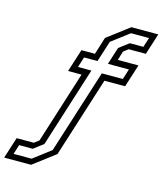

<svg xmlns="http://www.w3.org/2000/svg" viewBox="-227 -849 971 1148"><g transform="rotate(15 259.0 -275.0)"><path d="M-91 200 -49 68.5H57L86.5 46L227.5 -399H144L189 -540H272.5L306 -647L442 -750H608.5L566.5 -618.5H460.5L431 -596L414 -540H542L497 -399H369L211.5 97L75.5 200ZM-42.5 164H69L177.5 81.5L342.5 -437.5H472.5L493 -502H363L397 -609L457.5 -655H541.5L560.5 -714.5H449L340 -632L298.5 -502H215.5L195 -437.5H278L120.5 59L60 105H-24Z"/></g></svg>

Font: Tourney Condensed Regular
Style: Italic
Weight: 400
Width: 3
Italic angle: -12°
Designer: Tyler Finck
Foundry: Etcetera Type Co
Version: Version 1.010; ttfautohint (v1.8.3)